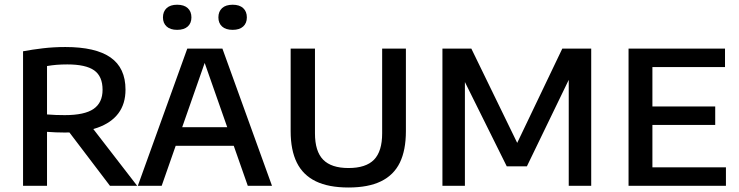

<svg xmlns="http://www.w3.org/2000/svg" viewBox="-20 -806 3206 833"><path d="M80 0V-583.5Q119.5 -591 166.2 -596.5Q213 -602 263.5 -602Q394.5 -602 459.5 -556.8Q524.5 -511.5 524.5 -417Q524.5 -355.5 493.5 -314.2Q462.5 -273 403.2 -252Q344 -231 260.5 -231Q240.5 -231 221.5 -231.8Q202.5 -232.5 184 -234V0ZM457 0 246.5 -277H361L575 0ZM261 -306.5Q347 -306.5 386 -333.5Q425 -360.5 425 -416.5Q425 -475 388.5 -500.8Q352 -526.5 272 -526.5Q246.5 -526.5 225.5 -524.8Q204.5 -523 184 -519.5V-309.5Q206 -308 222 -307.2Q238 -306.5 261 -306.5Z M578 0 792.5 -595H945L1160 0H1055L861.5 -551.5H874.5L681.5 0ZM708.5 -173.5 731.5 -254H1005.5L1028.5 -173.5ZM989.5 -676.5Q959.5 -676.5 943.5 -691Q927.5 -705.5 927.5 -730.5Q927.5 -756 943.5 -770.8Q959.5 -785.5 989.5 -785.5Q1019 -785.5 1035 -770.8Q1051 -756 1051 -730.5Q1051 -705.5 1035 -691Q1019 -676.5 989.5 -676.5ZM748.5 -676.5Q719 -676.5 703 -691Q687 -705.5 687 -730.5Q687 -756 703 -770.8Q719 -785.5 748.5 -785.5Q778.5 -785.5 794.5 -770.8Q810.5 -756 810.5 -730.5Q810.5 -705.5 794.5 -691Q778.5 -676.5 748.5 -676.5Z M1492 7.5Q1405.5 7.5 1350 -19.5Q1294.5 -46.5 1267.8 -100.5Q1241 -154.5 1241 -237V-595H1346.5V-227.5Q1346.5 -149.5 1382 -113.2Q1417.5 -77 1492 -77Q1567.5 -77 1602.8 -113.2Q1638 -149.5 1638 -227.5V-595H1741V-237Q1741 -154.5 1714.8 -100.5Q1688.5 -46.5 1633.2 -19.5Q1578 7.5 1492 7.5Z M1899.5 0V-595H2025L2232 -169.5H2216L2419.5 -595H2545V0H2447.5V-506H2470L2266 -84.5H2178.5L1969.5 -505.5H1997V0Z M2707 0V-595H3125.5V-515H2810.5V-80H3129.5V0ZM2771 -264V-344H3083V-264Z"/></svg>

Font: Encode Sans SC Medium
Style: Regular
Weight: 500
Version: Version 3.002